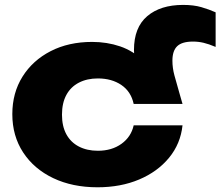

<svg xmlns="http://www.w3.org/2000/svg" viewBox="-20 -762 916 798"><path d="M740.8 -741.6Q784.8 -741.6 816.8 -732.3Q848.8 -723 876.2 -710.8V-567Q847.4 -579.2 825.9 -584.2Q804.4 -589.2 782 -589.2Q736.6 -589.2 716.6 -570.1Q696.6 -551 696.6 -509.8Q696.6 -479.2 705 -448.4Q713.4 -417.6 725.8 -374.6L738.6 -330H535.6Q524.6 -381.4 484.5 -408.7Q444.4 -436 386.8 -436Q341.8 -436 307.9 -418.5Q274 -401 255.8 -367.4Q237.6 -333.8 237.6 -285.4Q237.6 -237.4 255.8 -203.9Q274 -170.4 307.9 -152.9Q341.8 -135.4 386.8 -135.4Q444.8 -135.4 484.9 -164.3Q525 -193.2 535.6 -241H738.6Q730.4 -164.4 682.7 -106.4Q635 -48.4 558.4 -16Q481.8 16.4 385.2 16.4Q281 16.4 201.1 -21.7Q121.2 -59.8 76.2 -128.5Q31.2 -197.2 31.2 -287.6Q31.2 -375.8 73.5 -443.4Q115.8 -511 190.5 -549.4Q265.2 -587.8 362.8 -587.8Q424.8 -587.8 479.4 -569.2Q534 -550.6 578.8 -507.2L602.4 -391Q567.8 -438 552.3 -473.7Q536.8 -509.4 536.8 -554.2Q536.8 -648 591.9 -694.8Q647 -741.6 740.8 -741.6Z"/></svg>

Font: Unbounded
Style: Regular
Weight: 400
Designer: Luke Prowse, Jean-Baptiste Morizot, Fátima Lázaro, Florian Runge
Foundry: NaN
Version: Version 1.701;gftools[0.9.28.dev5+ged2979d]